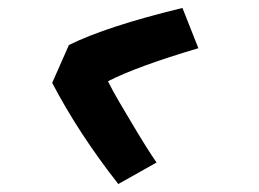

<svg xmlns="http://www.w3.org/2000/svg" viewBox="-20 -502 649 482"><path d="M277 -40Q178 -166 111 -294L153 -389Q248 -436 438 -482L478 -381Q323 -335 251 -298Q264 -272 280 -245Q296 -218 312 -191Q350 -127 373 -94Z"/></svg>

Font: Vampiro One
Style: Regular
Weight: 400
Designer: Riccardo De Franceschi
Foundry: Sorkin Type Co.
Version: Version 1.002